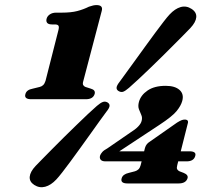

<svg xmlns="http://www.w3.org/2000/svg" viewBox="-20 -740 866 774"><path d="M189.5 -641.5H201.5Q212.5 -641.5 215.8 -636.2Q219 -631 215 -616.5L163.5 -414Q160 -403 154.2 -397.2Q148.5 -391.5 140 -389.5L111.5 -382.5Q87 -378 82.5 -361Q76 -340 106 -340H326Q355 -340 361.5 -361Q366 -377 346.5 -382.5L324.5 -389.5Q318 -392 315.2 -397.5Q312.5 -403 316 -414L390 -695.5Q397 -719.5 369 -719.5Q362.5 -719.5 355.5 -718Q348.5 -716.5 338.5 -713Q316.5 -702 291.5 -695.5Q266.5 -689 228.5 -689H206Q191.5 -689 181.2 -682.2Q171 -675.5 168 -665Q165 -654.5 170 -648Q175 -641.5 189.5 -641.5ZM564.5 -144Q567 -152.5 571.8 -158.5Q576.5 -164.5 584 -169L694 -246Q705.5 -253 712 -255.5Q718.5 -258 724.5 -258Q742.5 -258 736.5 -240.5L694.5 -74Q691.5 -63 694.2 -57.8Q697 -52.5 703.5 -49.5L720.5 -43Q740 -35 736 -21.5Q729.5 -0.5 700 -0.5H494Q464 -0.5 470.5 -21.5Q475 -37.5 499 -43L524 -49.5Q532.5 -52 538.2 -57.5Q544 -63 547 -74ZM504.5 -205Q525.5 -218 537 -230Q548.5 -242 551 -253Q554.5 -266 549.5 -276.8Q544.5 -287.5 540 -299.8Q535.5 -312 540 -329Q547.5 -356.5 575 -375.2Q602.5 -394 648 -394Q685.5 -394 704 -377.2Q722.5 -360.5 714.5 -332.5Q709.5 -314 692.2 -292.5Q675 -271 622.5 -236.5L434.5 -112.5L429.5 -130H745Q757.5 -130 763.8 -125.5Q770 -121 767 -111Q761 -89.5 732 -89.5H405.5Q391.5 -89.5 386 -96Q380.5 -102.5 383.5 -113Q385.5 -119 391.8 -126.5Q398 -134 413 -142ZM500 -386Q485.5 -373.5 476.5 -370.2Q467.5 -367 457 -373.5Q449 -379 450 -387.5Q451 -396 462 -410Q473.5 -425.5 490.2 -448.8Q507 -472 526.8 -499.2Q546.5 -526.5 566.8 -554.5Q587 -582.5 605.8 -607.8Q624.5 -633 639.5 -652.5Q654.5 -672 663.5 -681.5Q685.5 -705 708.2 -711.5Q731 -718 752.5 -704Q773 -690.5 771.2 -670.5Q769.5 -650.5 747.5 -627Q738.5 -617.5 721.2 -600Q704 -582.5 681.2 -559.8Q658.5 -537 633.5 -512.2Q608.5 -487.5 583.5 -463.5Q558.5 -439.5 537 -419.5Q515.5 -399.5 500 -386ZM370.5 -313Q385 -325.5 394.8 -329Q404.5 -332.5 414.5 -326.5Q423 -320.5 421.5 -311.8Q420 -303 408.5 -289Q397 -273.5 380.2 -250.2Q363.5 -227 344 -199.5Q324.5 -172 304 -143.8Q283.5 -115.5 264.8 -90Q246 -64.5 231 -45.2Q216 -26 207 -16.5Q185.5 6.5 162.2 12.8Q139 19 118 5.5Q98 -7.5 99.8 -27.5Q101.5 -47.5 123.5 -71Q132.5 -80.5 150 -98.2Q167.5 -116 190.2 -139Q213 -162 238 -186.8Q263 -211.5 287.8 -235.5Q312.5 -259.5 334 -279.8Q355.5 -300 370.5 -313Z"/></svg>

Font: Fraunces Wonky
Style: Italic
Weight: 900
Italic angle: -16°
Version: Version 1.000;[b76b70a41]